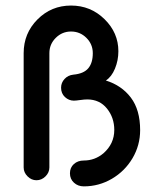

<svg xmlns="http://www.w3.org/2000/svg" viewBox="-20 -640 558 689"><path d="M359.9 -351.1Q416.5 -333.5 449.7 -289.6Q482.9 -245.6 482.9 -172.9Q482.9 -118.7 455.6 -72.3Q428.2 -25.9 381.6 1.5Q335 28.8 280.8 28.8Q259.8 28.8 245.4 15.6Q231 2.4 231 -18.1Q231 -38.6 245.1 -51.3Q259.3 -64 280.8 -64Q320.3 -64 351.1 -89.8Q390.1 -124 390.1 -173.8Q390.1 -217.8 363.8 -250.5Q337.4 -283.2 293 -283.2Q283.2 -283.2 267.6 -281Q252 -278.8 245.1 -278.8Q227.1 -278.8 213.1 -291.7Q199.2 -304.7 199.2 -325.2Q199.2 -343.3 211.7 -356.7Q224.1 -370.1 243.2 -372.1Q280.3 -375.5 296.6 -394.8Q313 -414.1 313 -449.2Q313 -481.4 290 -504.2Q267.1 -526.9 234.9 -526.9Q203.1 -526.9 180.2 -504.2Q157.2 -481.4 157.2 -449.2V-39.1Q157.2 -21 143.3 -7.1Q129.4 6.8 110.8 6.8Q92.8 6.8 78.9 -7.1Q64.9 -21 64.9 -39.1V-449.2Q64.9 -520.5 114.5 -570.3Q164.1 -620.1 234.9 -620.1Q305.2 -620.1 355 -571.3Q404.8 -522.5 404.8 -456.1Q404.8 -423.3 392.6 -393.8Q380.4 -364.3 359.9 -351.1Z"/></svg>

Font: Comic Neue
Style: Bold
Weight: 700
Designer: Craig Rozynski
Foundry: Craig Rozynski
Version: Version 2.003;hotconv 1.0.109;makeotfexe 2.5.65596